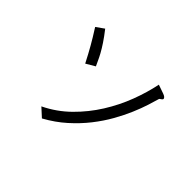

<svg xmlns="http://www.w3.org/2000/svg" viewBox="-135 -938 1270 1270"><g transform="rotate(45 500.0 -303.0)"><path d="M741 -650Q779 -637 804 -628Q829 -619 830 -605Q830 -598 809 -585Q800 -553 785 -506Q770 -459 746 -402.5Q722 -346 687 -284Q652 -222 604.5 -161.5Q557 -101 494.5 -45Q432 11 352 55L293 1Q390 -46 465 -120Q540 -194 595.5 -282.5Q651 -371 687 -466Q723 -561 741 -650ZM173 -622 228 -661Q261 -619 283.5 -585Q306 -551 320.5 -524.5Q335 -498 344 -477.5Q353 -457 361 -441L298 -404Q281 -437 267 -463Q253 -489 239 -513.5Q225 -538 209.5 -563.5Q194 -589 173 -622Z"/></g></svg>

Font: D2Coding ligature
Style: Regular
Weight: 400
Monospace: yes
Designer: Yong-Rak Park; Jeong-Hwan Yoon; Sang-Min Lee;
Foundry: NHN Corporation
Version: Version 1.3.2; Build 20180524